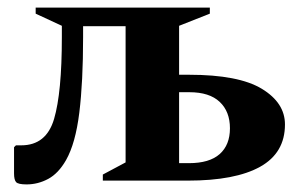

<svg xmlns="http://www.w3.org/2000/svg" viewBox="-20 -476 789 506"><path d="M199 -378Q199 -260 189 -179Q179 -98 154 -54Q134 -19 107 -4.5Q80 10 50 10Q28 10 22.5 4Q17 -2 17 -19V-88L22 -93H36Q102 -93 122.5 -162.5Q143 -232 143 -378V-408L74 -440V-456H533V-440L452 -408V-279H478Q609 -279 670 -242Q731 -205 731 -148Q731 -73 665.5 -36.5Q600 0 475 0H251V-16L311 -48V-407H199ZM479 -233H452V-46H478Q532 -46 559 -70Q586 -94 586 -138Q586 -182 559 -207.5Q532 -233 479 -233Z"/></svg>

Font: Spectral
Style: Bold
Weight: 700
Designer: Jean-Baptiste Levee
Foundry: Production Type
Version: Version 2.001